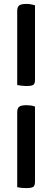

<svg xmlns="http://www.w3.org/2000/svg" viewBox="-20 -764 268 982"><path d="M112 198Q105 198 92 197Q79 196 68 193V-189Q68 -210 78 -218Q88 -226 116 -226Q126 -226 137.5 -224.5Q149 -223 159 -219V165Q159 185 150.5 191.5Q142 198 112 198ZM112 -324Q105 -324 92 -325.5Q79 -327 68 -329V-707Q68 -728 78 -736Q88 -744 116 -744Q126 -744 137.5 -742Q149 -740 159 -737V-356Q159 -336 150.5 -330Q142 -324 112 -324Z"/></svg>

Font: Yanone Kaffeesatz ExtraLight Medium
Style: Regular
Weight: 500
Version: Version 2.003